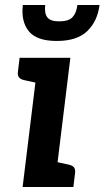

<svg xmlns="http://www.w3.org/2000/svg" viewBox="-20 -744 416 764"><path d="M70 0 133 -514H260L197 0ZM172 0 198 -101 253 -89Q267 -86 273.5 -79Q280 -72 279 -58L272 0ZM158 -514 132 -413 77 -425Q63 -428 56.5 -435Q50 -442 51 -456L58 -514ZM206 -581Q125 -581 94 -620.5Q63 -660 71 -724H160Q156 -692 168 -675.5Q180 -659 215 -659Q253 -659 268.5 -675.5Q284 -692 288 -724H376Q368 -660 327.5 -620.5Q287 -581 206 -581Z"/></svg>

Font: Aleo
Style: Bold Italic
Weight: 700
Italic angle: -7°
Version: Version 2.001;gftools[0.9.29]